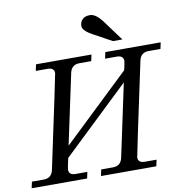

<svg xmlns="http://www.w3.org/2000/svg" viewBox="-128 -1064 1120 1159"><g transform="rotate(-10 432.0 -484.0)"><path d="M736.3 0H397L405.3 -39.1H477.1Q525.9 -39.1 536.1 -87.9L630.9 -532.7L221.2 -142.1Q207.5 -79.6 207.5 -72.3Q207.5 -39.1 248 -39.1H320.3L312 0H-27.8L-19.5 -39.1H52.7Q101.6 -39.1 111.8 -87.9Q232.4 -652.8 232.4 -660.2Q232.4 -693.4 191.9 -693.4H119.6L127.9 -732.4H467.8L459.5 -693.4H387.2Q338.4 -693.4 328.1 -644.5L236.3 -214.4L646 -605Q656.7 -652.3 656.7 -660.2Q656.7 -693.4 616.2 -693.4H544.4L552.7 -732.4H892.1L883.8 -693.4H811.5Q762.7 -693.4 752.4 -644.5Q631.8 -79.6 631.8 -72.3Q631.8 -39.1 672.4 -39.1H744.6ZM667.5 -789.6H609.9L502 -848.6Q437.5 -882.3 437.5 -912.1Q437.5 -936 452.9 -952.1Q468.3 -968.3 500 -968.3Q536.6 -968.3 579.6 -908.7Z"/></g></svg>

Font: Munson
Style: Italic
Weight: 400
Italic angle: -12°
Designer: Paul James MIller
Foundry: High-Logic / Made with FontCreator
Version: Version 2.10;May 5, 2019;FontCreator 11.5.0.2430 64-bit